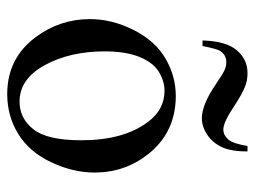

<svg xmlns="http://www.w3.org/2000/svg" viewBox="-108 -594 716 540"><g transform="rotate(90 250.0 -324.0)"><path d="M250 -460.4Q351.6 -460.4 413.1 -383.3Q465.3 -317.4 465.3 -231.9Q465.3 -171.9 436.5 -110.4Q407.7 -48.8 357.2 -17.6Q306.6 13.7 244.6 13.7Q143.6 13.7 84 -66.9Q33.7 -134.8 33.7 -219.2Q33.7 -280.8 64.2 -341.6Q94.7 -402.3 144.5 -431.4Q194.3 -460.4 250 -460.4ZM234.9 -428.7Q209 -428.7 182.9 -413.3Q156.7 -397.9 140.6 -359.4Q124.5 -320.8 124.5 -260.3Q124.5 -162.6 163.3 -91.8Q202.1 -21 265.6 -21Q313 -21 343.8 -60.1Q374.5 -99.1 374.5 -194.3Q374.5 -313.5 323.2 -381.8Q288.6 -428.7 234.9 -428.7ZM109.4 -535.6H93.8Q95.7 -602.5 121.6 -632.3Q147.5 -662.1 185.5 -662.1Q205.6 -662.1 222.2 -655.8Q244.1 -647.5 284.4 -620.8Q324.7 -594.2 344.2 -594.2Q359.9 -594.2 371.8 -607.4Q383.8 -620.6 390.6 -662.1H405.8Q406.2 -616.7 393.8 -590.1Q381.3 -563.5 358.6 -548.6Q335.9 -533.7 313 -533.7Q274.4 -533.7 217.3 -572.8Q186.5 -593.8 175.8 -598.1Q165 -602.5 154.8 -602.5Q134.8 -602.5 123 -585Q117.7 -576.7 109.4 -535.6Z"/></g></svg>

Font: Jameel Khushkhati
Style: Regular
Weight: 400
Version: Version 3.5